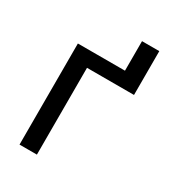

<svg xmlns="http://www.w3.org/2000/svg" viewBox="-168 -776 782 869"><g transform="rotate(30 222.5 -341.5)"><path d="M407.2 -453.6V-682.6H316.9V-528.3H70.8V0H161.6V-453.6Z"/></g></svg>

Font: FAU Chimera
Style: Regular
Weight: 400
Version: Version 1.002;hotconv 1.0.117;makeotfexe 2.5.65602